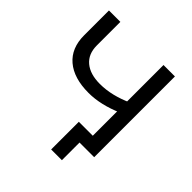

<svg xmlns="http://www.w3.org/2000/svg" viewBox="-223 -862 1177 1177"><g transform="rotate(45 366.0 -273.5)"><path d="M320 -254Q192 -254 121.5 -314Q51 -374 51 -485V-700H150V-496Q150 -422 197.5 -382Q245 -342 330 -342Q382 -342 435.5 -355Q489 -368 541 -392V-305Q484 -280 428 -267Q372 -254 320 -254ZM403 153V-87H623V0H486L496 -26V153ZM524 0V-700H623V0Z"/></g></svg>

Font: MOST Montserrat Medium
Style: Regular
Weight: 500
Designer: Julieta Ulanovsky
Foundry: Julieta Ulanovsky
Version: Version 8.000;March 11, 2024;FontCreator 15.0.0.2926 64-bit